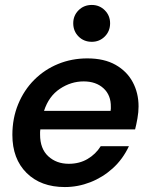

<svg xmlns="http://www.w3.org/2000/svg" viewBox="-20 -744 600 776"><path d="M242 12Q145 12 87.5 -45Q30 -102 30 -199Q30 -266 53.5 -323Q77 -380 118.5 -421.5Q160 -463 215 -485.5Q270 -508 333 -508Q401 -508 447 -482Q493 -456 516.5 -412Q540 -368 540 -314Q540 -291 535.5 -265.5Q531 -240 526 -221H143Q142 -216 142 -210.5Q142 -205 142 -200Q142 -143 175 -112.5Q208 -82 258 -82Q301 -82 334 -101.5Q367 -121 387 -153H501Q476 -100 435.5 -63.5Q395 -27 345 -7.5Q295 12 242 12ZM158 -296H427Q428 -301 428 -304.5Q428 -308 428 -311Q429 -359 398.5 -387Q368 -415 318 -415Q267 -415 222 -385Q177 -355 158 -296ZM351 -575Q319 -575 297.5 -596.5Q276 -618 276 -650Q276 -681 297.5 -702.5Q319 -724 351 -724Q382 -724 403.5 -702.5Q425 -681 425 -650Q425 -618 403.5 -596.5Q382 -575 351 -575Z"/></svg>

Font: Rethink Sans SemiBold
Style: Italic
Weight: 600
Italic angle: -10°
Designer: The Rethink Sans project authors (Hans Thiessen). DM Sans designed by Colophon Foundry.
Foundry: Rethink Communications LLC
Version: Version 1.001